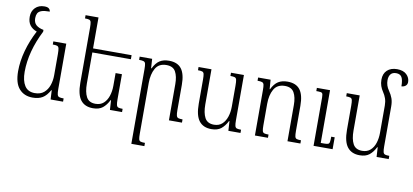

<svg xmlns="http://www.w3.org/2000/svg" viewBox="-87 -1079 3522 1638"><g transform="rotate(10 1674.0 -260.0)"><path d="M215 11Q142 11 98.5 -38Q55 -87 55 -190Q55 -276 80.5 -368.5Q106 -461 153 -550Q115 -563 93.5 -591Q72 -619 72 -665Q72 -713 102 -743Q132 -773 181 -773Q207 -773 219 -763.5Q231 -754 233 -737Q185 -737 161 -728Q137 -719 128.5 -702Q120 -685 120 -661Q120 -622 142.5 -602Q165 -582 207 -574V-558Q160 -466 135.5 -374Q111 -282 111 -194Q111 -118 139 -74Q167 -30 227 -30Q276 -30 306 -55.5Q336 -81 350 -121.5Q364 -162 364 -208V-391Q364 -425 360.5 -441Q357 -457 344.5 -461Q332 -465 307 -465V-492H419V-100Q419 -67 423 -51.5Q427 -36 439.5 -32Q452 -28 478 -28V0H370L366 -79H362Q335 -30 301 -9.5Q267 11 215 11Z M932 -318V-100Q932 -67 936 -51.5Q940 -36 952 -32Q964 -28 989 -28V0H884L879 -83H875Q853 -39 822 -14Q791 11 738 11Q667 11 631 -35.5Q595 -82 595 -184V-662Q595 -694 591.5 -709Q588 -724 576 -728Q564 -732 539 -732V-760H651V-492H985V-457H651V-188Q651 -114 673.5 -72Q696 -30 753 -30Q796 -30 823 -54.5Q850 -79 863.5 -119.5Q877 -160 877 -208V-318Z M1508 -28V0H1395V-314Q1395 -380 1373 -420.5Q1351 -461 1293 -461Q1227 -461 1198.5 -410.5Q1170 -360 1170 -284V155Q1170 188 1173.5 202.5Q1177 217 1189 221Q1201 225 1227 225V253H1114V-394Q1114 -426 1110.5 -440.5Q1107 -455 1094.5 -459.5Q1082 -464 1055 -464V-492H1163L1168 -411H1172Q1196 -460 1228 -480.5Q1260 -501 1309 -501Q1382 -501 1416.5 -456Q1451 -411 1451 -317V-99Q1451 -67 1455 -51.5Q1459 -36 1471 -32Q1483 -28 1508 -28Z M1764 11Q1693 11 1657 -35.5Q1621 -82 1621 -184V-394Q1621 -426 1617.5 -441Q1614 -456 1602 -460Q1590 -464 1565 -464V-492H1677V-188Q1677 -115 1699.5 -72.5Q1722 -30 1779 -30Q1822 -30 1849 -54.5Q1876 -79 1889.5 -119.5Q1903 -160 1903 -208V-389Q1903 -424 1899.5 -440Q1896 -456 1883.5 -460Q1871 -464 1846 -464V-492H1958V-100Q1958 -67 1962 -51.5Q1966 -36 1978 -32Q1990 -28 2015 -28V0H1910L1905 -83H1901Q1879 -39 1848 -14Q1817 11 1764 11Z M2534 -28V0H2422V-314Q2422 -381 2399.5 -421Q2377 -461 2320 -461Q2253 -461 2224.5 -410.5Q2196 -360 2196 -284V-98Q2196 -66 2199.5 -51Q2203 -36 2215 -32Q2227 -28 2253 -28V0H2140V-394Q2140 -426 2136.5 -440.5Q2133 -455 2120.5 -459.5Q2108 -464 2081 -464V-492H2189L2195 -411H2198Q2222 -460 2254.5 -480.5Q2287 -501 2335 -501Q2409 -501 2443.5 -456Q2478 -411 2478 -317V-99Q2478 -67 2481.5 -51.5Q2485 -36 2497 -32Q2509 -28 2534 -28ZM2813 -103V0H2648V-419Q2648 -448 2641 -456Q2634 -464 2607 -464H2590V-492H2704V-35H2734Q2756 -35 2766.5 -38.5Q2777 -42 2780 -56Q2783 -70 2783 -103Z M3242 -100Q3242 -67 3246 -51.5Q3250 -36 3262.5 -32Q3275 -28 3299 -28V0H3194L3189 -83H3185Q3163 -39 3132 -14Q3101 11 3048 11Q2978 11 2941.5 -35.5Q2905 -82 2905 -184V-394Q2905 -426 2901.5 -441Q2898 -456 2886 -460Q2874 -464 2849 -464V-492H2961V-188Q2961 -114 2983.5 -72Q3006 -30 3063 -30Q3106 -30 3133.5 -54.5Q3161 -79 3174 -119.5Q3187 -160 3187 -208V-444Q3187 -478 3177.5 -505.5Q3168 -533 3152 -556Q3137 -578 3128.5 -602.5Q3120 -627 3120 -657Q3120 -709 3151.5 -738.5Q3183 -768 3237 -768Q3291 -768 3319.5 -740.5Q3348 -713 3348 -676Q3348 -655 3334 -643Q3320 -631 3298 -630Q3298 -684 3284 -708.5Q3270 -733 3235 -733Q3203 -733 3187.5 -713.5Q3172 -694 3172 -661Q3172 -614 3200 -575Q3221 -545 3231.5 -515.5Q3242 -486 3242 -446Z"/></g></svg>

Font: Noto Serif Armenian SemiCondensed Light
Style: Regular
Weight: 300
Width: 4
Designer: Monotype Design Team
Foundry: Monotype Imaging Inc.
Version: Version 2.008; ttfautohint (v1.8.4.7-5d5b)